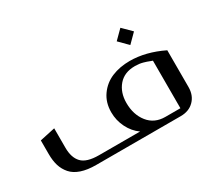

<svg xmlns="http://www.w3.org/2000/svg" viewBox="-105 -786 1149 1011"><g transform="rotate(-30 469.5 -281.0)"><path d="M700.2 -562 752.9 -509.8 700.2 -457 647.9 -509.8ZM855 -335.9V-112.8Q855 -62 824.2 -31Q793.5 0 743.2 0H229Q176.3 0 138.9 -12.7Q101.6 -25.4 80.6 -49.6Q59.6 -73.7 50.3 -104.2Q41 -134.8 41 -174.8V-257.8L133.8 -277.8V-159.2Q133.8 -99.6 163.3 -68.4Q192.9 -37.1 267.1 -37.1H517.1Q479.5 -63.5 457.8 -107.2Q436 -150.9 436 -200.2Q436 -259.8 466.6 -302.7Q497.1 -345.7 545.7 -366Q594.2 -386.2 654.8 -386.2Q752 -386.2 855 -335.9ZM670.9 -37.1H762.2V-326.2Q760.3 -326.7 749.5 -330.8Q738.8 -335 731.9 -337.4Q725.1 -339.8 713.4 -343Q701.7 -346.2 689.7 -347.7Q677.7 -349.1 665 -349.1Q600.6 -349.1 565.2 -307.9Q529.8 -266.6 529.8 -203.1Q529.8 -131.8 567.4 -84.5Q605 -37.1 670.9 -37.1Z"/></g></svg>

Font: Wesal
Style: Regular
Weight: 300
Designer: Ahmed zaza
Foundry: Ahmed zaza
Version: Version 2.01